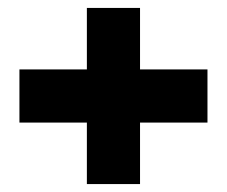

<svg xmlns="http://www.w3.org/2000/svg" viewBox="-20 -612 572 484"><path d="M29 -437H199V-592H333V-437H503V-303H333V-148H199V-303H29Z"/></svg>

Font: Encode Sans Wide
Style: Black
Weight: 900
Designer: Pablo Impallari, Andres Torresi
Foundry: Pablo Impallari, Andres Torresi
Version: Version 1.000; ttfautohint (v1.00) -l 8 -r 50 -G 200 -x 14 -